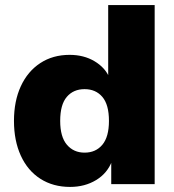

<svg xmlns="http://www.w3.org/2000/svg" viewBox="-20 -725 687 756"><path d="M256 11Q189 11 139 -21Q89 -53 62 -112Q35 -171 35 -249Q35 -327 62 -385.5Q89 -444 138.5 -476.5Q188 -509 254 -509Q310 -509 352 -484Q394 -459 411 -419H406V-705H589V0H418V-91H421Q403 -43 358.5 -16Q314 11 256 11ZM313 -124Q357 -124 383 -155Q409 -186 409 -249Q409 -313 383 -343.5Q357 -374 313 -374Q269 -374 243 -343.5Q217 -313 217 -249Q217 -186 243.5 -155Q270 -124 313 -124Z"/></svg>

Font: Nunito Sans 10pt Black
Style: Regular
Weight: 900
Designer: Vernon Adams
Foundry: Vernon Adams
Version: Version 3.101;gftools[0.9.27]